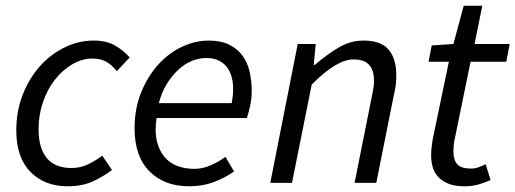

<svg xmlns="http://www.w3.org/2000/svg" viewBox="-20 -640 1804 672"><path d="M216 12Q136 12 86.5 -38.5Q37 -89 37 -183Q37 -251 59.5 -308.5Q82 -366 119.5 -408Q157 -450 206 -474Q255 -498 308 -498Q352 -498 382 -481Q412 -464 434 -439L389 -391Q370 -414 351 -424.5Q332 -435 303 -435Q267 -435 233 -415Q199 -395 172.5 -361.5Q146 -328 130.5 -283Q115 -238 115 -188Q115 -122 143.5 -87Q172 -52 230 -52Q262 -52 288.5 -65Q315 -78 338 -95L372 -45Q346 -25 308 -6.5Q270 12 216 12Z M451 -191Q451 -260 474 -316.5Q497 -373 533.5 -413.5Q570 -454 616.5 -476Q663 -498 711 -498Q752 -498 780.5 -484.5Q809 -471 827 -447.5Q845 -424 853 -391.5Q861 -359 861 -322Q861 -293 855 -267Q849 -241 844 -227H528Q521 -180 529 -146.5Q537 -113 555.5 -91Q574 -69 601 -59Q628 -49 660 -49Q689 -49 717.5 -61.5Q746 -74 769 -91L799 -40Q770 -19 730 -3.5Q690 12 642 12Q555 12 503 -40.5Q451 -93 451 -191ZM536 -279H791Q793 -291 794.5 -303Q796 -315 796 -329Q796 -350 791 -369.5Q786 -389 775 -404Q764 -419 746 -428Q728 -437 702 -437Q675 -437 649.5 -426Q624 -415 602 -394Q580 -373 562.5 -344Q545 -315 536 -279Z M926 0 1022 -486H1085L1078 -413H1082Q1124 -449 1165 -473.5Q1206 -498 1252 -498Q1314 -498 1340.5 -466Q1367 -434 1367 -377Q1367 -360 1365.5 -345Q1364 -330 1359 -310L1297 0H1221L1281 -300Q1285 -320 1287 -332Q1289 -344 1289 -357Q1289 -394 1272 -413Q1255 -432 1217 -432Q1188 -432 1152.5 -411Q1117 -390 1071 -344L1002 0Z M1605 12Q1573 12 1551 3.5Q1529 -5 1515 -19.5Q1501 -34 1495 -53.5Q1489 -73 1489 -96Q1489 -111 1490.5 -123.5Q1492 -136 1494 -150L1551 -424H1480L1491 -481L1567 -486L1603 -620H1668L1641 -486H1764L1752 -424H1627L1570 -146Q1567 -128 1567 -110Q1567 -80 1580.5 -65Q1594 -50 1629 -50Q1643 -50 1656 -55Q1669 -60 1680 -65L1697 -10Q1680 -2 1657 5Q1634 12 1605 12Z"/></svg>

Font: Matigon Symbol
Style: Regular
Weight: 400
Designer: Paul D. Hunt
Foundry: Adobe Systems Incorporated
Version: Version 2.021;PS 2.000;hotconv 1.0.86;makeotf.lib2.5.63406